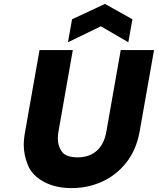

<svg xmlns="http://www.w3.org/2000/svg" viewBox="-20 -959 811 986"><path d="M498 -824 329 -742 350 -860 519 -939 660 -860 639 -742ZM354 -702 280 -282Q277 -263 277 -246Q277 -209 298 -180Q319 -151 379 -151Q439 -151 477 -185Q515 -219 526 -282L600 -702H771L697 -283Q680 -189 628.5 -124Q577 -59 504 -26Q431 7 348 7Q265 7 205 -25.5Q145 -58 123.5 -110.5Q102 -163 102 -214Q102 -246 109 -283L183 -702Z"/></svg>

Font: Fz Poppins
Style: Bold Italic
Weight: 700
Italic angle: -10°
Designer: Ninad Kale (Devanagari), Jonny Pinhorn (Latin)
Foundry: Indian Type Foundry
Version: Vit hóa bi Vntype.Com & FontZin.Com